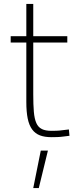

<svg xmlns="http://www.w3.org/2000/svg" viewBox="-20 -683 412 970"><path d="M148 -468V-206Q148 -154 151 -118.5Q154 -83 163.5 -61.5Q173 -40 191.5 -31Q210 -22 240 -22Q251 -22 265.5 -22.5Q280 -23 294 -25Q310 -27 328 -29L331 3Q315 5 299 7Q285 9 269 9.5Q253 10 240 10Q206 10 182 1Q158 -8 142.5 -29Q127 -50 120 -84Q113 -118 113 -168V-468H34V-500H113V-663H148V-500H320V-468ZM186 78H222L176 267H148Z"/></svg>

Font: Panefresco 1wt
Style: Regular
Weight: 250
Version: Version 1.000